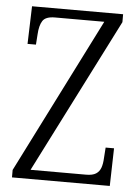

<svg xmlns="http://www.w3.org/2000/svg" viewBox="-52 -755 578 796"><g transform="rotate(5 237.0 -357.0)"><path d="M28 0V-31L353 -676H148Q109 -676 96.5 -656.5Q84 -637 82 -600L79 -557H44L49 -714H428V-681L102 -38H333Q360 -38 374 -47Q388 -56 394 -72.5Q400 -89 401 -114L404 -157H439L435 0Z"/></g></svg>

Font: Noto Serif Khmer Condensed Light
Style: Regular
Weight: 300
Width: 3
Designer: Danh Hong and the Monotype Design Team
Foundry: Monotype Imaging Inc.
Version: Version 2.004